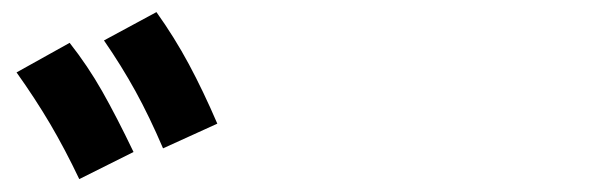

<svg xmlns="http://www.w3.org/2000/svg" viewBox="-20 -838 978 311"><path d="M6.8 -720.7 92.8 -768.6Q122.1 -731.4 145.5 -690.2Q168.9 -648.9 196.3 -591.8L108.4 -547.9Q85.4 -596.2 61.3 -637.2Q37.1 -678.2 6.8 -720.7ZM148.4 -772.5 233.4 -818.4Q262.7 -777.3 285.9 -734.1Q309.1 -690.9 332 -637.7L244.1 -597.7Q222.2 -648.9 199.5 -690.2Q176.8 -731.4 148.4 -772.5Z"/></svg>

Font: Pretendard ExtraBold
Style: Regular
Weight: 800
Designer: Base glyphs from Inter by Rasmus Andersson; Hangeul glyphs from Noto Sans CJK(Source Han Sans) by Jang Soo-young and Kan
Foundry: Kil Hyung-jin
Version: Version 1.309